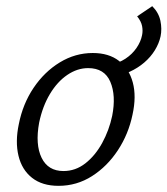

<svg xmlns="http://www.w3.org/2000/svg" viewBox="-20 -595 543 623"><path d="M170 8Q117 8 84 -18Q51 -44 40 -89.5Q29 -135 41 -192Q54 -258 89 -310Q124 -362 174 -392.5Q224 -423 281 -423Q333 -423 366 -397.5Q399 -372 411 -327Q423 -282 410 -223Q397 -160 362.5 -107.5Q328 -55 278.5 -23.5Q229 8 170 8ZM186 -40Q225 -40 257 -65Q289 -90 311.5 -131Q334 -172 344 -219Q357 -285 338 -329.5Q319 -374 266 -374Q231 -374 198.5 -352Q166 -330 142 -290Q118 -250 107 -197Q94 -126 115 -83Q136 -40 186 -40ZM343 -347 337 -385Q365 -390 387 -404.5Q409 -419 423 -439.5Q437 -460 441 -481Q444 -495 441 -510.5Q438 -526 425 -542L474 -575Q495 -554 500.5 -527.5Q506 -501 501 -477Q496 -454 482.5 -432Q469 -410 448 -392Q427 -374 400.5 -362Q374 -350 343 -347Z"/></svg>

Font: Ysabeau Infant
Style: Italic
Weight: 400
Italic angle: -12°
Designer: Christian Thalmann (Catharsis Fonts)
Version: Version 2.001;gftools[0.9.30]; featfreeze: ss01,ss02,lnum